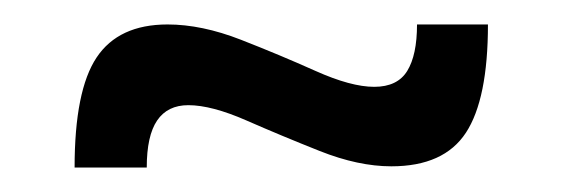

<svg xmlns="http://www.w3.org/2000/svg" viewBox="-20 -360 460 157"><path d="M100 -223H41Q41 -286 59 -313Q77 -340 117 -340Q145 -340 177 -327.5Q209 -315 238 -302Q267 -289 286 -289Q305 -289 313 -302Q321 -315 321 -340H379Q379 -279 361 -251.5Q343 -224 300 -224Q273 -224 241.5 -236.5Q210 -249 181.5 -261.5Q153 -274 134 -274Q117 -274 108.5 -261.5Q100 -249 100 -223Z"/></svg>

Font: Gemunu Libre ExtraLight
Style: Regular
Weight: 400
Version: Version 1.100